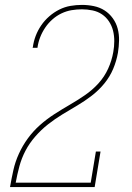

<svg xmlns="http://www.w3.org/2000/svg" viewBox="-20 -763 540 783"><path d="M21 0V-1Q27 -35 34.5 -69Q42 -103 57 -136Q72 -169 93.5 -198.5Q115 -228 142.5 -252.5Q170 -277 201 -297Q232 -317 264 -335.5Q296 -354 326.5 -375Q357 -396 381.5 -423Q406 -450 421 -483Q436 -516 442 -551Q442 -551 442 -551Q442 -551 442 -551Q446 -573 446 -595.5Q446 -618 441 -638Q436 -658 424.5 -675.5Q413 -693 396 -704.5Q379 -716 357.5 -720.5Q336 -725 314 -725Q293 -725 272 -721.5Q251 -718 231 -708.5Q211 -699 194 -684Q177 -669 164.5 -650.5Q152 -632 144 -611.5Q136 -591 133 -570Q133 -570 133 -569Q133 -568 133 -568H113Q113 -568 113 -569Q113 -570 114 -571Q117 -594 125.5 -616.5Q134 -639 148 -659.5Q162 -680 181 -696.5Q200 -713 222 -724Q244 -735 267.5 -739Q291 -743 314 -743Q339 -743 363 -738Q387 -733 406.5 -720.5Q426 -708 440 -688.5Q454 -669 460 -646Q466 -623 465.5 -598Q465 -573 461 -548Q455 -514 441.5 -482Q428 -450 405.5 -422.5Q383 -395 354.5 -373Q326 -351 295.5 -333Q265 -315 234.5 -296.5Q204 -278 176 -256Q148 -234 124 -206.5Q100 -179 84 -148.5Q68 -118 59 -84.5Q50 -51 44 -18H350L371 -145H390L366 0Z"/></svg>

Font: Iosevka Slab Thin Oblique
Style: Regular
Weight: 100
Italic angle: -9°
Monospace: yes
Designer: Belleve Invis
Foundry: Belleve Invis
Version: Version 11.1.0; ttfautohint (v1.8.3)